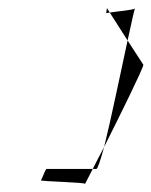

<svg xmlns="http://www.w3.org/2000/svg" viewBox="-20 -730 374 474"><path d="M81 -285C78 -282 191 -280 190 -276C190 -276 197 -290 209 -313H95C92 -313 84 -288 81 -285ZM251 -699 295 -630C304 -672 311 -703 313 -709C308 -705 269 -702 251 -699ZM242 -697C242 -698 246 -698 251 -699L244 -710ZM313 -709V-710ZM237 -367C278 -449 332 -558 334 -570L295 -630C278 -552 254 -435 237 -367ZM209 -313H218C221 -313 228 -334 237 -367C226 -347 217 -328 209 -313Z"/></svg>

Font: Arrow
Style: Ita
Weight: 400
Version: Version 0.23